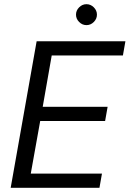

<svg xmlns="http://www.w3.org/2000/svg" viewBox="-20 -897 619 917"><path d="M31 0 155 -700H579L567 -632H227L184 -387H494L482 -319H172L127 -68H467L455 0ZM393 -777Q373 -777 358 -792Q343 -807 343 -827Q343 -847 358 -862Q373 -877 393 -877Q413 -877 428 -862Q443 -847 443 -827Q443 -807 428 -792Q413 -777 393 -777Z"/></svg>

Font: DM Sans 11pt
Style: Italic
Weight: 400
Italic angle: -10°
Version: Version 4.004;gftools[0.9.30]